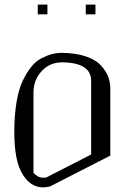

<svg xmlns="http://www.w3.org/2000/svg" viewBox="-20 -812 602 832"><path d="M393.6 -792V-750H351.6V-792ZM185.5 -792V-750H143.6V-792ZM250 -542Q195.3 -542 160.2 -503.4Q125 -464.8 125 -410.2V-63.5Q143.6 -42 167 -42Q176.8 -42 180.7 -43L375 -142.6V-461.9Q375 -540 250 -542ZM250 -583Q308.6 -582 351.1 -567.9Q393.6 -553.7 415.5 -530.3Q437.5 -506.8 447.3 -483.4Q457 -460 458 -433.6V-137.7L196.3 -3.9Q176.8 0 167 0Q110.4 0 75.2 -61.5Q42 -118.2 42 -240.2Q42 -310.5 51.3 -367.2Q60.5 -423.8 77.6 -460Q94.7 -496.1 114.7 -521.5Q134.8 -546.9 159.7 -559.6Q184.6 -572.3 205.6 -577.6Q226.6 -583 250 -583Z"/></svg>

Font: wanta
Style: Medium
Weight: 500
Version: Version 0.91